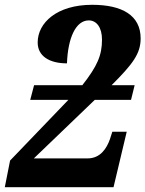

<svg xmlns="http://www.w3.org/2000/svg" viewBox="-32 -780 606 800"><path d="M-12 0H441L496 -231H436L426 -200C413 -163 387 -120 333 -120H109L363 -364H514L529 -425H433C521 -513 554 -556 554 -620C554 -716 477 -760 352 -760C205 -760 125 -685 125 -603C125 -546 174 -516 247 -516C251 -623 284 -695 338 -695C370 -695 393 -666 393 -615C393 -549 373 -504 311 -425H110L94 -364H253L10 -111Z"/></svg>

Font: Noto Serif SemiCondensed Extra
Style: Italic
Weight: 800
Width: 4
Italic angle: -12°
Designer: Monotype Design Team
Foundry: Monotype Imaging Inc.
Version: Version 1.901